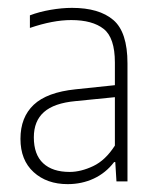

<svg xmlns="http://www.w3.org/2000/svg" viewBox="-20 -766 398 488"><path d="M152 -298Q99 -298 65.5 -328.5Q32 -359 32 -413Q32 -468 65.8 -499.8Q99.5 -531.5 172 -539L272 -549.5V-607Q272 -670 243.5 -692.5Q215 -715 161 -715Q114.5 -715 56 -695V-727Q79.5 -736 108.5 -741Q137.5 -746 163 -746Q232 -746 268 -715.2Q304 -684.5 304 -605V-305H276L273 -354H270Q249 -326.5 218.5 -312.2Q188 -298 152 -298ZM66 -417Q66 -373 89.8 -351Q113.5 -329 157 -329Q185.5 -329 216.8 -343.8Q248 -358.5 272 -396V-519L172 -509Q117.5 -504 91.8 -481.2Q66 -458.5 66 -417Z"/></svg>

Font: Encode Sans Condensed Condensed Thin
Style: Regular
Weight: 100
Width: 3
Designer: Multiple Designers
Foundry: Impallari Type
Version: Version 3.000; ttfautohint (v1.8.3) -l 8 -r 50 -G 200 -x 14 